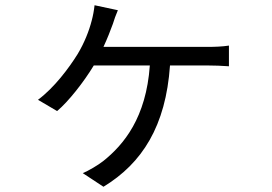

<svg xmlns="http://www.w3.org/2000/svg" viewBox="-20 -632 1040 733"><path d="M375 -453C389 -483 402 -516 411 -541C416 -558 422 -574 430 -593L341 -612C339 -593 335 -571 330 -553C320 -514 302 -468 276 -425C243 -372 187 -297 125 -251L198 -208C241 -244 300 -319 338 -382H552C538 -183 453 -80 374 -17C355 -2 318 20 296 29L375 81C523 -9 613 -151 629 -382H776C796 -382 828 -381 854 -379V-458C830 -454 797 -453 776 -453Z"/></svg>

Font: Noto Sans CJK SC Regular
Style: Regular
Weight: 400
Designer: Ryoko NISHIZUKA (kana & ideographs); Paul D. Hunt (Latin, Greek & Cyrillic); Wenlong ZHANG (bopomofo); Sandoll Communica
Foundry: Adobe Systems Incorporated
Version: Version 1.004;PS 1.004;hotconv 1.0.82;makeotf.lib2.5.63406